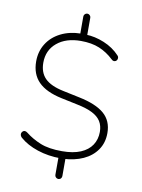

<svg xmlns="http://www.w3.org/2000/svg" viewBox="-101 -894 802 1083"><g transform="rotate(10 300.0 -352.5)"><path d="M310 121Q302 121 296 115Q290 109 290 101V-9L303 4Q232 4 170 -16.5Q108 -37 67 -73Q61 -79 59 -86Q57 -93 59.5 -99Q62 -105 67 -109Q72 -113 78.5 -112.5Q85 -112 93 -106Q131 -76 179 -56.5Q227 -37 303 -37Q367 -37 409.5 -55Q452 -73 473.5 -105.5Q495 -138 495 -181Q495 -216 479.5 -241Q464 -266 431 -283Q398 -300 344 -311L249 -331Q159 -350 115.5 -394Q72 -438 72 -511Q72 -568 100 -612.5Q128 -657 178.5 -682.5Q229 -708 295 -709L290 -696V-806Q290 -814 296 -820Q302 -826 310 -826Q318 -826 324 -820Q330 -814 330 -806V-696L323 -708Q374 -707 427.5 -685Q481 -663 518 -623Q523 -618 523.5 -611.5Q524 -605 521.5 -599.5Q519 -594 514 -591Q509 -588 502.5 -588.5Q496 -589 489 -596Q452 -631 407.5 -649.5Q363 -668 301 -668Q216 -668 164.5 -625Q113 -582 113 -511Q113 -454 146 -421Q179 -388 251 -373L346 -353Q444 -333 491 -292.5Q538 -252 538 -182Q538 -126 509.5 -85Q481 -44 431.5 -21.5Q382 1 317 4L330 -10V101Q330 109 324.5 115Q319 121 310 121Z"/></g></svg>

Font: Nunito ExtraLight ExtraLight
Style: Regular
Weight: 250
Version: Version 3.602